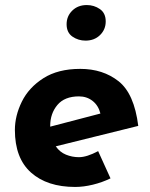

<svg xmlns="http://www.w3.org/2000/svg" viewBox="-20 -730 595 761"><path d="M369 -131 418 -23Q385 -7 348 2Q311 11 278 11Q167 11 103 -46Q39 -103 39 -215Q39 -271 66.5 -327Q94 -383 152 -420Q210 -457 298 -457Q388 -457 450 -408Q512 -359 528 -231L201 -150Q217 -127 241.5 -117Q266 -107 293 -107Q324 -107 369 -131ZM179 -231V-228L378 -280Q370 -312 347 -330Q324 -348 293 -348Q236 -348 207.5 -314Q179 -280 179 -231ZM324 -710Q353 -710 376 -694Q399 -678 399 -645Q399 -613 376.5 -591Q354 -569 319 -569Q290 -569 267 -585Q244 -601 244 -634Q244 -666 266.5 -688Q289 -710 324 -710Z"/></svg>

Font: Josefin Sans
Style: Bold Italic
Weight: 700
Italic angle: -7°
Designer: Santiago Orozco
Foundry: Typemade
Version: Version 2.000